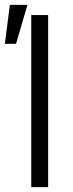

<svg xmlns="http://www.w3.org/2000/svg" viewBox="-22 -769 302 789"><path d="M175.8 0H106.4V-707H175.8ZM18.6 -749H90.8L43.9 -588.9H-2Z"/></svg>

Font: Pretendard JP Light
Style: Regular
Weight: 300
Designer: Base glyphs from Inter by Rasmus Andersson; Hangeul glyphs from Noto Sans CJK(Source Han Sans) by Jang Soo-young and Kan
Foundry: Kil Hyung-jin
Version: Version 1.309